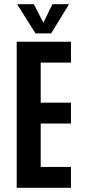

<svg xmlns="http://www.w3.org/2000/svg" viewBox="-20 -900 408 920"><path d="M60 -700H320V-600H175V-408H320V-308H175V-100H320V0H60ZM225 -740H150L62 -880H142L188 -791L231 -880H311Z"/></svg>

Font: Gully ECD Medium
Style: Regular
Weight: 500
Width: 2
Designer: jaikishan Patel
Foundry: MagicType
Version: Version 1.000;Glyphs 3.2 (3242)